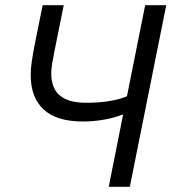

<svg xmlns="http://www.w3.org/2000/svg" viewBox="-20 -718 662 738"><path d="M398 0 453 -277H449Q419 -265 379.5 -258Q340 -251 299 -251Q197 -251 147.5 -297.5Q98 -344 98 -429Q98 -453 102 -480.5Q106 -508 113 -545L144 -698H225L189 -520Q184 -494 180.5 -473.5Q177 -453 177 -437Q177 -378 210.5 -350.5Q244 -323 311 -323Q360 -323 400 -329.5Q440 -336 468 -348L538 -698H619L479 0Z"/></svg>

Font: IBM Plex Sans
Style: Italic
Weight: 400
Italic angle: -11.31°
Designer: Mike Abbink, Paul van der Laan, Pieter van Rosmalen
Foundry: Bold Monday
Version: Version 3.201